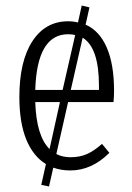

<svg xmlns="http://www.w3.org/2000/svg" viewBox="-20 -612 483 702"><path d="M395 -238.8H229L186 -48.8Q209 -37.1 237.8 -37.1Q272 -37.1 298.1 -48.8Q324.2 -60.5 353 -85.9L379.9 -53.2Q315.4 11.2 236.8 11.2Q203.6 11.2 174.8 1L159.2 69.8L130.9 64L147.9 -12.2Q101.1 -40.5 75.9 -102.3Q50.8 -164.1 50.8 -256.8Q50.8 -388.2 98.4 -461.2Q146 -534.2 229 -534.2Q248 -534.2 265.1 -529.8L278.8 -591.8L307.1 -585L293 -522Q343.8 -499.5 370.4 -438Q397 -376.5 397 -280.8Q397 -258.3 395 -238.8ZM229 -486.8Q115.2 -486.8 108.9 -283.2H209L254.9 -483.9Q243.2 -486.8 229 -486.8ZM341.8 -298.8Q341.8 -438 282.2 -474.1L238.8 -283.2H341.8ZM161.1 -66.9 199.2 -238.8H108.9Q112.8 -115.2 161.1 -66.9Z"/></svg>

Font: Fira Sans Compressed Light
Style: Regular
Weight: 300
Width: 1
Designer: Carrois Corporate & Edenspiekermann AG
Foundry: Carrois Corporate GbR & Edenspiekermann AG
Version: Version 4.203;PS 004.203;hotconv 1.0.88;makeotf.lib2.5.64775